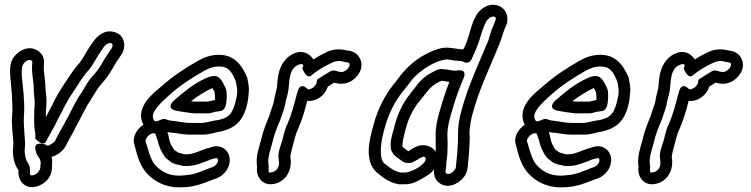

<svg xmlns="http://www.w3.org/2000/svg" viewBox="-20 -760 3208 820"><path d="M59 -33C55 9 83 49 134 37C169 29 203 -2 202 -48C203 -62 204 -76 200 -90C227 -97 251 -117 262 -139L267 -149C272 -160 296 -200 304 -218C308 -227 310 -230 313 -235C332 -270 349 -307 369 -336C385 -361 395 -380 410 -398C427 -417 443 -436 457 -461C469 -483 483 -505 498 -526C518 -554 517 -605 475 -621C425 -640 389 -600 375 -577C354 -550 338 -516 322 -494C288 -457 266 -418 240 -379C229 -362 221 -347 212 -330L200 -305C191 -288 186 -280 176 -260V-282C177 -290 177 -302 178 -313C180 -343 176 -360 174 -383C174 -420 166 -448 167 -477L168 -492C169 -512 161 -529 145 -541C104 -571 58 -543 39 -516C30 -504 25 -490 24 -473L23 -458C23 -446 24 -432 25 -420C28 -398 28 -379 31 -354C31 -329 35 -296 32 -268C28 -227 35 -187 37 -152C37 -141 36 -129 35 -118C35 -86 42 -56 59 -33ZM152 -43C151 -31 136 -15 123 -12C113 -10 106 -10 108 -25C109 -36 108 -51 100 -62C92 -74 86 -92 85 -117C86 -130 88 -142 87 -154C85 -191 80 -227 82 -263C84 -286 84 -314 82 -336C81 -343 82 -350 81 -358C78 -381 77 -402 74 -426C73 -435 72 -444 73 -456L74 -471C74 -475 76 -481 80 -487C92 -504 107 -507 115 -501C118 -499 118 -498 118 -494L117 -479C115 -438 125 -411 124 -382C124 -355 129 -340 128 -315C126 -275 123 -235 130 -195C131 -188 131 -181 131 -177C130 -171 131 -171 131 -168C131 -168 166 -127 179 -160C184 -172 210 -214 220 -236C228 -254 234 -262 244 -282L256 -306C267 -325 273 -338 282 -351C310 -392 330 -430 359 -461L361 -463C382 -490 395 -520 410 -540L416 -548C417 -549 418 -550 418 -551C427 -568 444 -580 457 -575C458 -574 465 -568 457 -554C442 -532 427 -510 413 -485C401 -464 389 -450 372 -431C352 -409 342 -384 328 -364C305 -332 287 -292 270 -260C265 -252 262 -246 258 -238C254 -229 228 -186 221 -170L217 -161C216 -159 210 -152 203 -147C186 -135 179 -137 176 -142C176 -142 125 -161 131 -123C137 -87 152 -91 154 -64C153 -55 152 -52 152 -43Z M658 -245C638 -238 639 -245 636 -250C620 -278 666 -321 702 -353C746 -393 796 -426 851 -457C870 -468 891 -476 915 -476C948 -476 961 -463 975 -439C982 -425 985 -418 988 -409C990 -396 992 -386 993 -379V-365C991 -335 978 -293 967 -278C954 -261 940 -254 915 -248C884 -244 865 -237 845 -235H792C772 -235 755 -239 733 -242C714 -244 697 -246 690 -250C678 -256 667 -248 658 -245ZM796 -328C823 -349 856 -370 887 -384C889 -380 892 -375 896 -368C897 -366 897 -361 898 -352V-341V-333C891 -332 870 -326 867 -326H816C807 -326 803 -327 796 -328ZM733 -287C754 -283 780 -279 799 -277C806 -276 810 -276 816 -276H867C881 -276 892 -281 896 -282C906 -284 914 -284 923 -286C944 -290 947 -319 948 -339C948 -345 949 -354 948 -359C948 -360 949 -377 939 -393C934 -402 921 -435 898 -435H891C877 -435 859 -426 857 -425C804 -401 760 -363 722 -330C722 -330 685 -297 733 -287ZM606 -171C614 -184 630 -194 641 -190C645 -189 642 -190 653 -161C659 -132 671 -108 685 -89C689 -84 695 -79 700 -76L710 -68C723 -59 741 -56 752 -54C758 -52 760 -51 766 -51H778C816 -51 844 -66 863 -72C867 -73 874 -77 880 -79L891 -82C901 -85 906 -85 908 -84C910 -83 915 -74 906 -61C901 -53 894 -49 887 -46L875 -42C836 -27 814 -15 774 -12C766 -11 757 -10 754 -10H742C699 -10 666 -30 645 -53C628 -71 619 -98 610 -129L602 -156C601 -159 601 -163 606 -171ZM695 -196C706 -194 717 -193 727 -192C744 -190 766 -185 792 -185H846C878 -185 900 -196 922 -198C923 -198 924 -199 925 -199C958 -207 986 -220 1007 -248C1032 -282 1042 -331 1043 -380C1043 -395 1039 -407 1038 -417C1036 -436 1024 -453 1018 -464C999 -496 969 -526 915 -526C879 -526 850 -514 827 -501C770 -469 716 -433 668 -390C648 -372 552 -306 592 -228V-227C568 -211 543 -179 554 -142L561 -116C569 -82 584 -45 608 -19C636 12 683 40 742 40H754C811 40 853 21 892 6L904 2C922 -5 936 -16 947 -32C968 -62 967 -105 936 -126C919 -138 897 -138 875 -129L863 -126C835 -117 806 -101 778 -101H768C757 -105 744 -106 739 -110L727 -118C726 -119 726 -118 724 -120C714 -134 704 -152 701 -172C700 -180 699 -184 695 -196Z M1407 -407C1427 -401 1455 -398 1482 -415C1501 -427 1540 -465 1517 -511C1506 -533 1484 -543 1464 -544C1426 -554 1395 -549 1366 -533C1352 -526 1335 -517 1318 -506C1315 -512 1307 -521 1300 -526C1261 -555 1216 -525 1200 -506C1171 -474 1166 -435 1163 -389C1161 -374 1153 -350 1151 -334C1149 -316 1138 -294 1131 -268C1121 -244 1108 -212 1100 -182L1093 -155C1086 -128 1071 -91 1078 -47C1072 -10 1097 34 1147 26C1200 18 1230 -33 1220 -89C1220 -100 1227 -125 1232 -143L1239 -170C1244 -189 1247 -197 1255 -214C1272 -254 1281 -286 1292 -329C1301 -328 1314 -329 1325 -333C1350 -342 1371 -362 1380 -390C1388 -395 1397 -401 1407 -407ZM1336 -421C1331 -417 1334 -415 1333 -410C1331 -398 1320 -385 1308 -381C1297 -377 1295 -378 1292 -381C1292 -381 1263 -413 1251 -369L1248 -359C1236 -313 1225 -271 1209 -234C1199 -214 1196 -201 1191 -182L1184 -155C1180 -141 1165 -108 1170 -81C1177 -46 1161 -27 1139 -24C1129 -22 1126 -22 1127 -39C1128 -49 1128 -49 1127 -55C1122 -83 1132 -111 1141 -143L1148 -170C1155 -196 1167 -225 1178 -251C1178 -252 1179 -253 1179 -254C1184 -271 1196 -297 1200 -326C1204 -342 1211 -364 1213 -385C1216 -430 1220 -454 1237 -472C1249 -485 1287 -498 1271 -468C1271 -468 1289 -419 1310 -438C1330 -456 1362 -475 1389 -488C1409 -498 1425 -503 1445 -497C1454 -494 1453 -495 1461 -494C1472 -492 1470 -492 1472 -489C1476 -481 1468 -466 1455 -458C1442 -450 1435 -451 1412 -458C1406 -460 1397 -459 1392 -456C1378 -448 1355 -434 1336 -421Z M1834 -37C1832 -14 1836 4 1852 18C1890 51 1936 25 1957 1C1968 -11 1975 -25 1977 -43L1978 -53C1981 -83 1984 -110 1985 -143C1985 -152 1986 -156 1986 -163V-177C1986 -182 1985 -188 1985 -195C1987 -224 1991 -248 1998 -273C2026 -379 2072 -471 2112 -570C2124 -600 2126 -613 2135 -636L2142 -652C2156 -687 2141 -723 2110 -735C2063 -753 2021 -714 2009 -685L2001 -668C1995 -652 1991 -638 1987 -625C1986 -620 1965 -548 1956 -549L1944 -550C1930 -552 1911 -555 1898 -556C1865 -560 1831 -544 1811 -535L1783 -520C1783 -520 1782 -519 1781 -519C1750 -500 1726 -479 1702 -452C1688 -436 1674 -414 1662 -401C1624 -354 1593 -294 1575 -226L1569 -203C1556 -155 1537 -68 1590 -23C1615 -2 1642 20 1684 27H1689H1711C1740 27 1764 14 1782 3C1796 -6 1818 -15 1834 -37ZM1899 -410C1888 -381 1877 -350 1868 -320C1856 -278 1837 -225 1841 -167C1841 -161 1840 -152 1841 -138V-111C1833 -125 1819 -134 1803 -138C1765 -147 1736 -121 1724 -114C1716 -120 1707 -126 1699 -133C1697 -147 1703 -171 1708 -191L1714 -214C1725 -256 1746 -297 1769 -325C1796 -356 1812 -385 1839 -401L1856 -411C1859 -412 1861 -413 1867 -415C1878 -414 1886 -412 1899 -410ZM1652 -115C1652 -115 1661 -100 1662 -99C1671 -91 1682 -82 1692 -76C1697 -72 1705 -64 1721 -64H1730C1733 -64 1737 -65 1740 -66C1769 -79 1781 -93 1792 -90C1797 -89 1799 -87 1798 -80C1796 -57 1741 -25 1710 -23H1691C1668 -28 1654 -37 1637 -50C1630 -56 1625 -60 1621 -62C1600 -82 1604 -141 1617 -191L1623 -214C1639 -273 1666 -327 1700 -369C1715 -386 1730 -408 1740 -420C1760 -443 1780 -459 1807 -476L1833 -490C1852 -499 1877 -507 1893 -506C1909 -504 1917 -501 1928 -501C1930 -501 1933 -501 1939 -500L1951 -499C1953 -499 1955 -498 1957 -497C1965 -492 1984 -486 1994 -507C2009 -538 2025 -577 2035 -613C2038 -624 2042 -636 2047 -648L2055 -665C2061 -678 2077 -691 2090 -689C2095 -688 2101 -684 2095 -671L2089 -655C2076 -628 2074 -612 2066 -588C2026 -491 1980 -397 1950 -285C1941 -251 1935 -218 1936 -177V-163C1936 -157 1935 -149 1935 -143C1934 -112 1931 -89 1928 -57C1927 -45 1928 -41 1919 -31C1905 -15 1891 -15 1885 -20C1879 -25 1887 -49 1886 -57C1885 -72 1892 -91 1891 -121C1892 -140 1892 -149 1891 -171C1888 -216 1903 -262 1916 -305C1928 -345 1943 -388 1959 -424C1959 -424 1981 -466 1933 -459C1930 -459 1926 -458 1924 -458L1913 -459C1899 -460 1893 -464 1877 -464C1875 -464 1873 -465 1870 -465C1856 -467 1842 -460 1833 -455L1815 -445C1774 -423 1752 -383 1730 -357C1701 -321 1679 -275 1666 -226L1660 -203C1655 -184 1642 -149 1652 -115Z M2287 -245C2267 -238 2268 -245 2265 -250C2249 -278 2295 -321 2331 -353C2375 -393 2425 -426 2480 -457C2499 -468 2520 -476 2544 -476C2577 -476 2590 -463 2604 -439C2611 -425 2614 -418 2617 -409C2619 -396 2621 -386 2622 -379V-365C2620 -335 2607 -293 2596 -278C2583 -261 2569 -254 2544 -248C2513 -244 2494 -237 2474 -235H2421C2401 -235 2384 -239 2362 -242C2343 -244 2326 -246 2319 -250C2307 -256 2296 -248 2287 -245ZM2425 -328C2452 -349 2485 -370 2516 -384C2518 -380 2521 -375 2525 -368C2526 -366 2526 -361 2527 -352V-341V-333C2520 -332 2499 -326 2496 -326H2445C2436 -326 2432 -327 2425 -328ZM2362 -287C2383 -283 2409 -279 2428 -277C2435 -276 2439 -276 2445 -276H2496C2510 -276 2521 -281 2525 -282C2535 -284 2543 -284 2552 -286C2573 -290 2576 -319 2577 -339C2577 -345 2578 -354 2577 -359C2577 -360 2578 -377 2568 -393C2563 -402 2550 -435 2527 -435H2520C2506 -435 2488 -426 2486 -425C2433 -401 2389 -363 2351 -330C2351 -330 2314 -297 2362 -287ZM2235 -171C2243 -184 2259 -194 2270 -190C2274 -189 2271 -190 2282 -161C2288 -132 2300 -108 2314 -89C2318 -84 2324 -79 2329 -76L2339 -68C2352 -59 2370 -56 2381 -54C2387 -52 2389 -51 2395 -51H2407C2445 -51 2473 -66 2492 -72C2496 -73 2503 -77 2509 -79L2520 -82C2530 -85 2535 -85 2537 -84C2539 -83 2544 -74 2535 -61C2530 -53 2523 -49 2516 -46L2504 -42C2465 -27 2443 -15 2403 -12C2395 -11 2386 -10 2383 -10H2371C2328 -10 2295 -30 2274 -53C2257 -71 2248 -98 2239 -129L2231 -156C2230 -159 2230 -163 2235 -171ZM2324 -196C2335 -194 2346 -193 2356 -192C2373 -190 2395 -185 2421 -185H2475C2507 -185 2529 -196 2551 -198C2552 -198 2553 -199 2554 -199C2587 -207 2615 -220 2636 -248C2661 -282 2671 -331 2672 -380C2672 -395 2668 -407 2667 -417C2665 -436 2653 -453 2647 -464C2628 -496 2598 -526 2544 -526C2508 -526 2479 -514 2456 -501C2399 -469 2345 -433 2297 -390C2277 -372 2181 -306 2221 -228V-227C2197 -211 2172 -179 2183 -142L2190 -116C2198 -82 2213 -45 2237 -19C2265 12 2312 40 2371 40H2383C2440 40 2482 21 2521 6L2533 2C2551 -5 2565 -16 2576 -32C2597 -62 2596 -105 2565 -126C2548 -138 2526 -138 2504 -129L2492 -126C2464 -117 2435 -101 2407 -101H2397C2386 -105 2373 -106 2368 -110L2356 -118C2355 -119 2355 -118 2353 -120C2343 -134 2333 -152 2330 -172C2329 -180 2328 -184 2324 -196Z M3036 -407C3056 -401 3084 -398 3111 -415C3130 -427 3169 -465 3146 -511C3135 -533 3113 -543 3093 -544C3055 -554 3024 -549 2995 -533C2981 -526 2964 -517 2947 -506C2944 -512 2936 -521 2929 -526C2890 -555 2845 -525 2829 -506C2800 -474 2795 -435 2792 -389C2790 -374 2782 -350 2780 -334C2778 -316 2767 -294 2760 -268C2750 -244 2737 -212 2729 -182L2722 -155C2715 -128 2700 -91 2707 -47C2701 -10 2726 34 2776 26C2829 18 2859 -33 2849 -89C2849 -100 2856 -125 2861 -143L2868 -170C2873 -189 2876 -197 2884 -214C2901 -254 2910 -286 2921 -329C2930 -328 2943 -329 2954 -333C2979 -342 3000 -362 3009 -390C3017 -395 3026 -401 3036 -407ZM2965 -421C2960 -417 2963 -415 2962 -410C2960 -398 2949 -385 2937 -381C2926 -377 2924 -378 2921 -381C2921 -381 2892 -413 2880 -369L2877 -359C2865 -313 2854 -271 2838 -234C2828 -214 2825 -201 2820 -182L2813 -155C2809 -141 2794 -108 2799 -81C2806 -46 2790 -27 2768 -24C2758 -22 2755 -22 2756 -39C2757 -49 2757 -49 2756 -55C2751 -83 2761 -111 2770 -143L2777 -170C2784 -196 2796 -225 2807 -251C2807 -252 2808 -253 2808 -254C2813 -271 2825 -297 2829 -326C2833 -342 2840 -364 2842 -385C2845 -430 2849 -454 2866 -472C2878 -485 2916 -498 2900 -468C2900 -468 2918 -419 2939 -438C2959 -456 2991 -475 3018 -488C3038 -498 3054 -503 3074 -497C3083 -494 3082 -495 3090 -494C3101 -492 3099 -492 3101 -489C3105 -481 3097 -466 3084 -458C3071 -450 3064 -451 3041 -458C3035 -460 3026 -459 3021 -456C3007 -448 2984 -434 2965 -421Z"/></svg>

Font: Dictator
Style: Stencil
Weight: 500
Version: Version MIL.1277